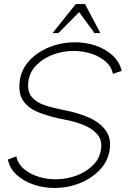

<svg xmlns="http://www.w3.org/2000/svg" viewBox="-20 -919 642 952"><path d="M250 13Q195 13 145.8 -4Q96.5 -21 62.2 -52.5Q28 -84 19 -128L61 -143.5Q69 -106.5 98.8 -81.2Q128.5 -56 170 -43Q211.5 -30 255.5 -30Q309.5 -30 358.5 -48.2Q407.5 -66.5 441.2 -100Q475 -133.5 481 -178.5Q487.5 -224.5 461.8 -253.8Q436 -283 391.8 -300.2Q347.5 -317.5 297.5 -326.5Q229.5 -339.5 176.5 -359.8Q123.5 -380 96.5 -417.2Q69.5 -454.5 78 -518Q86 -576.5 126.5 -619.5Q167 -662.5 226.8 -686Q286.5 -709.5 351.5 -709.5Q404.5 -709.5 453.2 -693.2Q502 -677 537.2 -645.2Q572.5 -613.5 583.5 -567.5L540 -553Q532 -590 502.2 -615.2Q472.5 -640.5 430.8 -653.5Q389 -666.5 345 -666.5Q291.5 -666.5 242.5 -648Q193.5 -629.5 160.5 -596Q127.5 -562.5 121 -518Q114 -467 136.8 -439Q159.5 -411 203.5 -396.8Q247.5 -382.5 304 -371.5Q367.5 -359.5 420.5 -336.2Q473.5 -313 502.8 -274.2Q532 -235.5 524 -178.5Q516 -120 475.2 -77Q434.5 -34 375 -10.5Q315.5 13 250 13ZM401.5 -899 477.5 -755H448.5L372.5 -859L269.5 -755H240.5L356 -899Z"/></svg>

Font: Urbanist ExtraLight
Style: Italic
Weight: 250
Version: Version 1.303